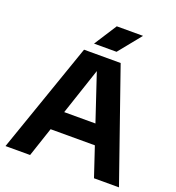

<svg xmlns="http://www.w3.org/2000/svg" viewBox="-164 -1079 1109 1210"><g transform="rotate(20 390.0 -474.5)"><path d="M10 0 267.5 -740H513L771 0H603.5L380.5 -667H398L175 0ZM198.5 -197 236.5 -327.5H543.5L581 -197ZM313.5 -797.5 411 -949H587L464.5 -797.5Z"/></g></svg>

Font: Encode Sans SC SemiExpanded
Style: Bold
Weight: 700
Width: 6
Designer: Multiple Designers
Foundry: Impallari Type
Version: Version 3.002